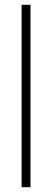

<svg xmlns="http://www.w3.org/2000/svg" viewBox="-20 -780 216 800"><path d="M107 0V-760H70V0Z"/></svg>

Font: Noto Sans Sinhala ExtraCondensed ExtraLight
Style: Regular
Weight: 200
Width: 2
Designer: Jelle Bosma - Monotype Design Team
Foundry: Monotype Imaging Inc.
Version: Version 2.006